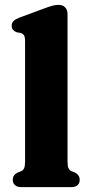

<svg xmlns="http://www.w3.org/2000/svg" viewBox="-20 -769 370 789"><path d="M257.5 -711.5V-106Q257.5 -86 261.5 -77.8Q265.5 -69.5 273.5 -65.5L286.5 -61Q297 -55.5 302.2 -48Q307.5 -40.5 307.5 -30Q307.5 -16 298.5 -8Q289.5 0 272.5 0H68Q51 0 41.8 -8Q32.5 -16 32.5 -30Q32.5 -40.5 37.8 -48Q43 -55.5 54 -60.5L67 -65.5Q75.5 -69.5 79.2 -77.8Q83 -86 83 -106V-600.5Q83 -617 78.5 -623.8Q74 -630.5 65.5 -633.5L48 -636.5Q38.5 -640.5 33.2 -646.8Q28 -653 28 -663Q28 -674.5 35 -682Q42 -689.5 58 -696L159.5 -733.5Q181 -741.5 194.5 -745.2Q208 -749 220.5 -749Q238.5 -749 248 -738.5Q257.5 -728 257.5 -711.5Z"/></svg>

Font: Fraunces 28pt Soft Wonky
Style: Bold
Weight: 700
Version: Version 1.000;[b76b70a41]